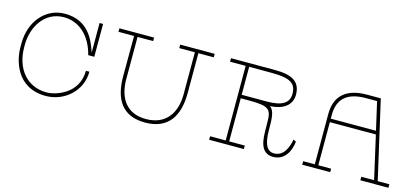

<svg xmlns="http://www.w3.org/2000/svg" viewBox="-58 -1146 3465 1592"><g transform="rotate(15 1674.5 -350.0)"><path d="M346 -670C468 -670 578 -585 620 -418H672V-700H642V-448H641C607 -553 543 -700 346 -700C179 -700 60 -555 60 -371V-332C60 -236 107 0 366 0C524 0 665 -121 665 -288H635C635 -88 441 -30 366 -30C194 -30 90 -164 90 -345V-365C90 -517 179 -670 346 -670Z M1630 -700H1334V-670H1468V-309C1468 -151 1391 -30 1218 -30C1047 -30 976 -151 976 -309V-670H1110V-700H812V-670H946L945 -329C944 -129 1021 0 1218 0C1417 0 1498 -129 1498 -329V-670H1630Z M2446 -183C2432 -110 2400 -30 2318 -30C2250 -30 2228 -100 2228 -208C2228 -313 2224 -371 2185 -400C2295 -405 2369 -455 2369 -546C2369 -659 2294 -700 2148 -700H1770V-670H1904V-30H1770V0H2068V-30H1934V-400H2014C2180 -400 2199 -373 2199 -263C2199 -240 2200 -211 2200 -190C2200 -53 2241 0 2318 0C2424 0 2462 -100 2469 -171ZM1934 -430V-670H2131C2292 -670 2339 -632 2339 -546C2339 -467 2280 -430 2150 -430Z M3209 -30 3056 -700H2937C2762 -700 2669 -619 2669 -463V-30H2569V0H2809V-30H2699V-400H3094L3178 -30H3068V0H3309V-30ZM2699 -430V-463C2699 -602 2778 -670 2937 -670H3032L3087 -430Z"/></g></svg>

Font: Space Cowgirl Thin
Style: Regular
Weight: 100
Designer: Valery Marier
Foundry: Valery Marier
Version: Version 1.000;hotconv 1.0.109;makeotfexe 2.5.65596